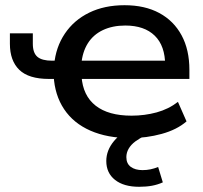

<svg xmlns="http://www.w3.org/2000/svg" viewBox="-20 -521 778 737"><path d="M480 9Q392 9 327 -19.5Q262 -48 226 -102Q190 -156 186 -230L201 -218H168Q90 -218 54 -253Q18 -288 18 -353V-393H106V-353Q106 -318 123.5 -303Q141 -288 180 -288H200L188 -273Q194 -340 229 -392Q264 -444 322.5 -472.5Q381 -501 458 -501Q536 -501 591.5 -471Q647 -441 677 -385.5Q707 -330 707 -253V-218H283L293 -228Q298 -154 347 -115.5Q396 -77 485 -77Q535 -77 581 -89.5Q627 -102 663 -130L696 -55Q659 -23 600.5 -7Q542 9 480 9ZM461 -423Q412 -423 375 -405.5Q338 -388 317 -354.5Q296 -321 292 -273L282 -288H632L614 -270Q614 -345 574 -384Q534 -423 461 -423ZM514 196Q455 196 421.5 169.5Q388 143 388 97Q388 56 417.5 20.5Q447 -15 501 -37L537 0Q517 9 500 21.5Q483 34 474 49.5Q465 65 465 82Q465 107 482 119.5Q499 132 527 132Q543 132 557.5 129Q572 126 587 120L605 179Q585 188 563 192Q541 196 514 196Z"/></svg>

Font: Nunito Sans 10pt SemiExpanded SemiBold
Style: Regular
Weight: 600
Width: 6
Designer: Vernon Adams
Foundry: Vernon Adams
Version: Version 3.101;gftools[0.9.27]